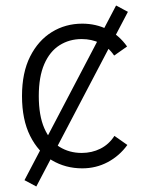

<svg xmlns="http://www.w3.org/2000/svg" viewBox="-20 -604 533 698"><path d="M60 -255Q60 -340 89.5 -398.5Q119 -457 168.5 -487.5Q218 -518 279 -518Q329 -518 371 -497Q413 -476 442 -435L395 -402Q374 -433 343.5 -447.5Q313 -462 277 -462Q232 -462 196.5 -439.5Q161 -417 141 -371Q121 -325 121 -255Q121 -184 141 -138Q161 -92 196.5 -70Q232 -48 277 -48Q314 -48 345 -63.5Q376 -79 396 -110L443 -77Q414 -37 371.5 -14.5Q329 8 279 8Q218 8 168.5 -21.5Q119 -51 89.5 -110Q60 -169 60 -255ZM402 -584 445 -561 112 74 69 51Z"/></svg>

Font: Radio Canada Light
Style: Regular
Weight: 300
Designer: Charles Daoud, Etienne Aubert Bonn, Alexandre Saumier Demers, Jacques Le Bailly
Foundry: Radio-Canada
Version: Version 2.104;gftools[0.9.28.dev5+ged2979d]